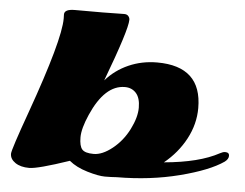

<svg xmlns="http://www.w3.org/2000/svg" viewBox="-52 -789 1115 873"><g transform="rotate(5 505.5 -353.0)"><path d="M292.5 -38.1Q149.9 10.3 110.6 10.3Q71.3 10.3 47.1 -6.1Q22.9 -22.5 22.9 -46.9Q22.9 -65.4 86.9 -243.2Q208 -581.5 208 -680.2L207.5 -698.7Q207.5 -723.1 254.9 -723.1H382.3L480.5 -724.6Q493.2 -724.6 499.5 -717Q505.9 -709.5 505.9 -700.2Q505.9 -654.8 416 -416L416.5 -416.5Q459 -464.8 519.3 -491.5Q579.6 -518.1 649.4 -518.1Q853 -518.1 853 -327.6Q853 -254.4 816.9 -186.5Q780.8 -118.7 718.8 -68.4Q878.9 -82.5 969.2 -131.8Q982.4 -139.2 992.2 -139.2Q1011.2 -139.2 1011.2 -123.8Q1011.2 -108.4 994.1 -95.7Q930.2 -51.3 796.9 -17.1Q663.6 17.1 510.7 17.6Q486.3 19.5 457 19.5Q427.7 19.5 376.2 4.2Q324.7 -11.2 292.5 -38.1ZM512.7 -394Q420.9 -394 359.4 -253.4Q331.1 -189 331.1 -148.9Q331.1 -108.9 344.5 -93.8Q357.9 -78.6 397.2 -78.6Q436.5 -78.6 482.2 -115Q527.8 -151.4 555.7 -206.5Q583.5 -261.7 583.5 -305.9Q583.5 -350.1 564 -372.1Q544.4 -394 512.7 -394Z"/></g></svg>

Font: Sonsie One
Style: Regular
Weight: 400
Designer: Riccardo De Franceschi
Foundry: Sorkin Type Co
Version: Version 1.003